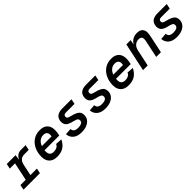

<svg xmlns="http://www.w3.org/2000/svg" viewBox="390 -1977 3421 3421"><g transform="rotate(-45 2100.0 -267.0)"><path d="M7 0 26 -96H159L231 -438H99L119 -534H341L327 -431Q374 -534 477 -534H594L573 -435H463Q349 -435 323 -312L277 -96H441L421 0Z M848 12Q749 12 697.5 -41.5Q646 -95 646 -186Q646 -288 684.5 -369.5Q723 -451 793.5 -498.5Q864 -546 961 -546Q1056 -546 1106 -495Q1156 -444 1156 -353Q1156 -321 1151 -289Q1146 -257 1139 -231H768Q767 -215 767 -199Q767 -141 794.5 -117.5Q822 -94 869 -94Q912 -94 945.5 -112Q979 -130 993 -165L1116 -156Q1082 -80 1018 -34Q954 12 848 12ZM943 -440Q889 -440 848 -407Q807 -374 787 -317H1031Q1032 -326 1033.5 -335Q1035 -344 1035 -359Q1035 -397 1012 -418.5Q989 -440 943 -440Z M1464 12Q1363 12 1305 -34.5Q1247 -81 1240 -163L1361 -173Q1365 -129 1393.5 -109Q1422 -89 1476 -89Q1528 -89 1560.5 -106Q1593 -123 1593 -161Q1593 -180 1584.5 -193Q1576 -206 1551.5 -216Q1527 -226 1480 -237Q1401 -255 1367 -288.5Q1333 -322 1333 -381Q1333 -423 1351.5 -458Q1370 -493 1411.5 -513.5Q1453 -534 1522 -534H1750L1730 -438H1513Q1453 -438 1453 -388Q1453 -365 1467 -353.5Q1481 -342 1525 -331Q1600 -314 1641 -292.5Q1682 -271 1698 -242Q1714 -213 1714 -172Q1714 -118 1683.5 -76.5Q1653 -35 1597 -11.5Q1541 12 1464 12Z M2064 12Q1963 12 1905 -34.5Q1847 -81 1840 -163L1961 -173Q1965 -129 1993.5 -109Q2022 -89 2076 -89Q2128 -89 2160.5 -106Q2193 -123 2193 -161Q2193 -180 2184.5 -193Q2176 -206 2151.5 -216Q2127 -226 2080 -237Q2001 -255 1967 -288.5Q1933 -322 1933 -381Q1933 -423 1951.5 -458Q1970 -493 2011.5 -513.5Q2053 -534 2122 -534H2350L2330 -438H2113Q2053 -438 2053 -388Q2053 -365 2067 -353.5Q2081 -342 2125 -331Q2200 -314 2241 -292.5Q2282 -271 2298 -242Q2314 -213 2314 -172Q2314 -118 2283.5 -76.5Q2253 -35 2197 -11.5Q2141 12 2064 12Z M2648 12Q2549 12 2497.5 -41.5Q2446 -95 2446 -186Q2446 -288 2484.5 -369.5Q2523 -451 2593.5 -498.5Q2664 -546 2761 -546Q2856 -546 2906 -495Q2956 -444 2956 -353Q2956 -321 2951 -289Q2946 -257 2939 -231H2568Q2567 -215 2567 -199Q2567 -141 2594.5 -117.5Q2622 -94 2669 -94Q2712 -94 2745.5 -112Q2779 -130 2793 -165L2916 -156Q2882 -80 2818 -34Q2754 12 2648 12ZM2743 -440Q2689 -440 2648 -407Q2607 -374 2587 -317H2831Q2832 -326 2833.5 -335Q2835 -344 2835 -359Q2835 -397 2812 -418.5Q2789 -440 2743 -440Z M3018 0 3132 -534H3240L3222 -439Q3254 -494 3302 -520Q3350 -546 3408 -546Q3481 -546 3515.5 -510Q3550 -474 3550 -416Q3550 -392 3545.5 -364.5Q3541 -337 3536 -315L3469 0H3351L3418 -317Q3422 -332 3424 -348.5Q3426 -365 3426 -381Q3426 -410 3407.5 -427.5Q3389 -445 3349 -445Q3298 -445 3257.5 -411.5Q3217 -378 3203 -313L3136 0Z M3864 12Q3763 12 3705 -34.5Q3647 -81 3640 -163L3761 -173Q3765 -129 3793.5 -109Q3822 -89 3876 -89Q3928 -89 3960.5 -106Q3993 -123 3993 -161Q3993 -180 3984.5 -193Q3976 -206 3951.5 -216Q3927 -226 3880 -237Q3801 -255 3767 -288.5Q3733 -322 3733 -381Q3733 -423 3751.5 -458Q3770 -493 3811.5 -513.5Q3853 -534 3922 -534H4150L4130 -438H3913Q3853 -438 3853 -388Q3853 -365 3867 -353.5Q3881 -342 3925 -331Q4000 -314 4041 -292.5Q4082 -271 4098 -242Q4114 -213 4114 -172Q4114 -118 4083.5 -76.5Q4053 -35 3997 -11.5Q3941 12 3864 12Z"/></g></svg>

Font: Geist Mono SemiBold
Style: Italic
Weight: 600
Italic angle: -12°
Monospace: yes
Designer: Basement.studio, Andrés Briganti, Mateo Zaragoza
Foundry: Basement.studio, Vercel, Andrés Briganti, Guido Ferreyra, Mateo Zaragoza
Version: Version 1.500; ttfautohint (v1.8.4.7-5d5b)